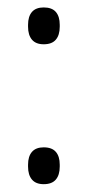

<svg xmlns="http://www.w3.org/2000/svg" viewBox="-20 -474 230 503"><path d="M94.5 8.5Q74 8.5 63.8 -3.5Q53.5 -15.5 53.5 -37.5V-42.5Q53.5 -64.5 63.8 -76.2Q74 -88 94.5 -88Q116 -88 126.2 -76.2Q136.5 -64.5 136.5 -42.5V-37.5Q136.5 -15.5 126.2 -3.5Q116 8.5 94.5 8.5ZM94.5 -358Q74 -358 63.8 -370Q53.5 -382 53.5 -404V-409Q53.5 -431 63.8 -442.8Q74 -454.5 94.5 -454.5Q116 -454.5 126.2 -442.8Q136.5 -431 136.5 -409V-404Q136.5 -382 126.2 -370Q116 -358 94.5 -358Z"/></svg>

Font: Anek Kannada Light
Style: Regular
Weight: 300
Designer: Vaishnavi Murthy, Maithili Shingre (Kannada) & Yesha Goshar (Latin)
Foundry: Ek Type
Version: Version 1.003